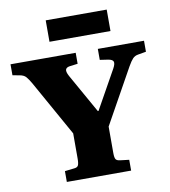

<svg xmlns="http://www.w3.org/2000/svg" viewBox="-100 -1003 960 1085"><g transform="rotate(-10 380.0 -460.0)"><path d="M195 0V-62L247 -68Q266 -69 272 -79.5Q278 -90 278 -120V-264L99 -584Q85 -608 73 -622Q61 -636 35 -640L-3 -647V-710H371V-647L324 -641Q305 -638 301 -626Q297 -614 311 -588L437 -364H441L564 -584Q579 -611 574.5 -623.5Q570 -636 545 -640L498 -647V-710H763V-647L717 -639Q698 -636 686 -623.5Q674 -611 658 -583L482 -267V-116Q482 -89 488 -79.5Q494 -70 514 -68L564 -62V0ZM236 -797V-920H586V-797Z"/></g></svg>

Font: Literata 36pt ExtraBold
Style: Regular
Weight: 800
Designer: Latin by Veronika Burian and Jose Scaglione. Greek by Irene Vlachou. Cyrillic by Vera Evstafieva.
Foundry: TypeTogether
Version: Version 3.002